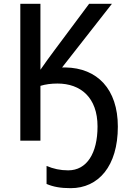

<svg xmlns="http://www.w3.org/2000/svg" viewBox="-20 -734 682 1002"><path d="M304 -382 564 -714H445L266 -474C241 -441 214 -403 191 -370V-714H86V0H191V-286C217 -294 247 -298 280 -298C401 -298 489 -225 489 -74C489 66 433 155 336 155C294 155 259 147 223 132V226C258 241 296 248 349 248C494 248 595 133 595 -73C595 -270 487 -379 322 -382C315 -382 309 -382 304 -382Z"/></svg>

Font: Noto Sans SemiCondensed Medium
Style: Regular
Weight: 500
Width: 4
Designer: Monotype Design Team
Foundry: Monotype Imaging Inc.
Version: Version 2.013